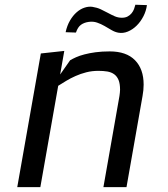

<svg xmlns="http://www.w3.org/2000/svg" viewBox="-20 -770 690 790"><path d="M146 0H51L148 -550L244.5 -560.5L227.5 -463.5L268.5 -522Q278.5 -528 293 -534.5Q307.5 -541 327.5 -546.2Q347.5 -551.5 373.2 -555Q399 -558.5 431.5 -558.5Q500 -558.5 535.5 -522.2Q571 -486 571 -422Q571 -399.5 566.5 -375L500.5 0H405.5L471.5 -375Q472.5 -382 473.2 -388.5Q474 -395 474 -401Q474 -425.5 467.8 -440.8Q461.5 -456 449.8 -464.5Q438 -473 421.5 -475.8Q405 -478.5 385 -478.5Q358.5 -478.5 335 -472.5Q311.5 -466.5 290.8 -457.2Q270 -448 252.2 -437.2Q234.5 -426.5 219.5 -417ZM250 -637.5Q256 -665 268 -685.5Q280 -706 295 -719.2Q310 -732.5 326.8 -738.2Q343.5 -744 359.5 -742Q379 -739 394.5 -731.8Q410 -724.5 424.2 -716.8Q438.5 -709 452.2 -703Q466 -697 481.5 -697Q495.5 -697 505.2 -702.2Q515 -707.5 521.5 -715.5Q528 -723.5 531.5 -732.8Q535 -742 537 -750.5L584.5 -749Q581.5 -725 570 -702.8Q558.5 -680.5 542.2 -664.5Q526 -648.5 506.2 -640.2Q486.5 -632 467 -635.5Q453 -638 439 -646.2Q425 -654.5 410.2 -663Q395.5 -671.5 379.5 -677Q363.5 -682.5 345.5 -680Q326.5 -677.5 313.2 -668Q300 -658.5 292.5 -636Z"/></svg>

Font: B612 Mono
Style: Italic
Weight: 400
Italic angle: -10°
Version: Version 1.005